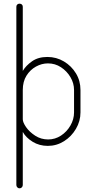

<svg xmlns="http://www.w3.org/2000/svg" viewBox="-20 -788 508 1045"><path d="M86 237Q79 237 74 231.5Q69 226 69 219V-751Q69 -759 74 -763.5Q79 -768 86 -768Q94 -768 99 -763.5Q104 -759 104 -751V-402Q121 -431 154.5 -454.5Q188 -478 238 -478Q287 -478 328 -453.5Q369 -429 393.5 -388.5Q418 -348 418 -298V-176Q418 -129 393.5 -87Q369 -45 328.5 -19.5Q288 6 240 6Q194 6 157.5 -16.5Q121 -39 104 -70V219Q104 226 99 231.5Q94 237 86 237ZM242 -29Q280 -29 312 -50Q344 -71 363.5 -105Q383 -139 383 -176V-298Q383 -335 363.5 -368Q344 -401 312 -422Q280 -443 241 -443Q207 -443 175.5 -425.5Q144 -408 124 -376Q104 -344 104 -298V-139Q104 -122 122 -96Q140 -70 171.5 -49.5Q203 -29 242 -29Z"/></svg>

Font: Dosis ExtraLight ExtraLight
Style: Regular
Weight: 250
Version: Version 3.001; ttfautohint (v1.8.2)